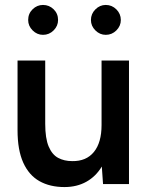

<svg xmlns="http://www.w3.org/2000/svg" viewBox="-20 -745 604 777"><path d="M241 12Q182 12 139.5 -12Q97 -36 74 -87Q51 -138 51 -218V-500H163V-244Q163 -185 177 -152Q191 -119 215.5 -106Q240 -93 272 -93Q329 -92 360 -130Q391 -168 391 -239V-500H502V0H397L392 -71Q368 -31 329.5 -9.5Q291 12 241 12ZM408 -604Q384 -604 366 -622Q348 -640 348 -664Q348 -689 366 -707Q384 -725 408 -725Q433 -725 451 -707Q469 -689 469 -664Q469 -640 451 -622Q433 -604 408 -604ZM154 -604Q130 -604 112 -622Q94 -640 94 -664Q94 -690 112 -707.5Q130 -725 154 -725Q179 -725 197 -707.5Q215 -690 215 -664Q215 -640 197 -622Q179 -604 154 -604Z"/></svg>

Font: Figtree Light SemiBold
Style: Regular
Weight: 600
Version: Version 2.002